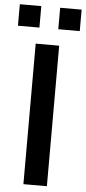

<svg xmlns="http://www.w3.org/2000/svg" viewBox="-79 -947 439 980"><g transform="rotate(5 140.5 -456.5)"><path d="M188.5 -803.3V-913.3H298.5V-803.3ZM-18.2 -803.3V-913.3H91.8V-803.3ZM80 0V-720H200.3V0Z"/></g></svg>

Font: Manrope ExtraLight
Style: Regular
Weight: 200
Designer: Mikhail Sharanda
Foundry: Mikhail Sharanda
Version: Version 4.505